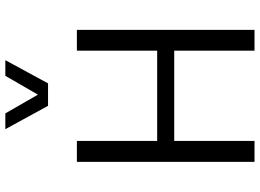

<svg xmlns="http://www.w3.org/2000/svg" viewBox="-149 -840 989 731"><g transform="rotate(-90 345.5 -474.5)"><path d="M518.1 -370.6H174.3V-676.3H94.7V0H174.3V-305.7H518.1V0H597.2V-676.3H518.1ZM308.1 -786.1H393.6L481.9 -948.7H422.4L350.6 -824.7L279.3 -948.7H219.2Z"/></g></svg>

Font: Estedad Regular
Style: Regular
Weight: 400
Designer: Amin Abedi
Version: Version 7.3